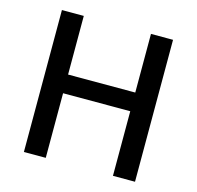

<svg xmlns="http://www.w3.org/2000/svg" viewBox="-104 -823 957 933"><g transform="rotate(15 374.5 -357.0)"><path d="M654 0V-714H543V-419H205V-714H95V0H205V-325H543V0Z"/></g></svg>

Font: Noto Sans Lisu Medium
Style: Regular
Weight: 500
Designer: Monotype Design Team. David Williams.
Foundry: Monotype Imaging Inc.
Version: Version 2.102